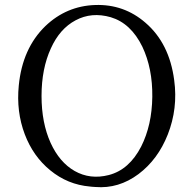

<svg xmlns="http://www.w3.org/2000/svg" viewBox="-20 -747 791 783"><path d="M544.9 -37.1Q624 -96.7 664.1 -198.2Q706.1 -304.7 690.4 -419.9Q670.9 -570.3 573.2 -654.3Q485.4 -730.5 368.2 -726.6Q251 -722.7 165 -640.6Q71.3 -549.8 56.6 -398.4Q45.9 -292 81.1 -199.2Q115.2 -109.4 184.6 -52.7Q255.9 5.9 346.7 13.7Q349.6 13.7 354.5 14.6Q368.2 15.6 369.1 15.6Q463.9 23.4 544.9 -37.1ZM284.2 -49.8Q222.7 -85 186.5 -164.1Q149.4 -246.1 149.4 -355.5Q149.4 -466.8 187.5 -549.8Q223.6 -629.9 288.1 -664.1Q353.5 -699.2 431.6 -676.8Q513.7 -652.3 560.5 -556.6Q602.5 -467.8 601.1 -352.1Q599.6 -236.3 555.7 -149.4Q506.8 -54.7 423.8 -33.2Q347.7 -13.7 284.2 -49.8Z"/></svg>

Font: Bpmf GenWan Min R
Style: R
Weight: 400
Foundry: But Ko
Version: Version 1.320